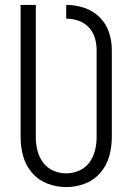

<svg xmlns="http://www.w3.org/2000/svg" viewBox="-20 -755 540 783"><path d="M250 8Q211 8 174 -6Q137 -20 111 -50Q85 -80 74.5 -118Q64 -156 64 -195V-735H126V-195Q126 -168 132.5 -141.5Q139 -115 155.5 -92.5Q172 -70 197.5 -59Q223 -48 250 -48Q277 -48 302.5 -59Q328 -70 344.5 -92.5Q361 -115 367.5 -141.5Q374 -168 374 -195V-552H436V-195Q436 -156 425.5 -118Q415 -80 389 -50Q363 -20 326 -6Q289 8 250 8ZM374 -552Q374 -577 366.5 -601.5Q359 -626 341 -644.5Q323 -663 299 -671Q275 -679 250 -679V-735Q287 -735 322.5 -723.5Q358 -712 385 -686Q412 -660 424 -624.5Q436 -589 436 -552Z"/></svg>

Font: Iosevka SS01 Light
Style: Regular
Weight: 300
Monospace: yes
Designer: Belleve Invis
Foundry: Belleve Invis
Version: 2.3.3; ttfautohint (v1.8.3)